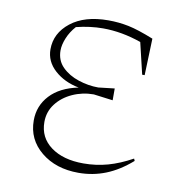

<svg xmlns="http://www.w3.org/2000/svg" viewBox="-63 -544 570 608"><g transform="rotate(10 222.5 -240.0)"><path d="M228 6Q155 6 107.5 -33Q60 -72 60 -133Q60 -180 91.5 -214Q123 -248 182 -260Q135 -269 104 -297Q73 -325 73 -364Q73 -416 117.5 -451Q162 -486 238 -486Q272 -486 303.5 -479.5Q335 -473 385 -453L381 -335H373L349 -436Q286 -458 226 -458Q184 -458 140 -447Q123 -428 114 -406Q105 -384 105 -366Q105 -334 126 -313Q147 -292 179 -281.5Q211 -271 243 -271L295 -277V-239L233 -247Q197 -247 165 -232.5Q133 -218 113.5 -192.5Q94 -167 94 -134Q94 -84 133.5 -55Q173 -26 238 -26Q279 -26 316.5 -36.5Q354 -47 394 -69L397 -62Q357 -27 315.5 -10.5Q274 6 228 6Z"/></g></svg>

Font: Piazzolla Thin
Style: Regular
Weight: 100
Designer: Juan Pablo del Peral
Foundry: Huerta Tipografica
Version: Version 1.330